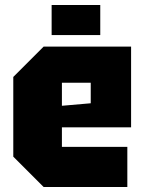

<svg xmlns="http://www.w3.org/2000/svg" viewBox="-20 -746 576 766"><path d="M33 -121V-439L154 -560H503V-238H227V-160H488V0H154ZM227 -324 342 -334V-416H227ZM186 -606V-726H380V-606Z"/></svg>

Font: Tektur SemiCondensed ExtraBold
Style: Regular
Weight: 800
Width: 4
Designer: Adam Jagosz
Foundry: Adam Jagosz
Version: Version 1.005;gftools[0.9.30]